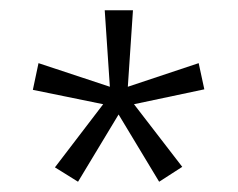

<svg xmlns="http://www.w3.org/2000/svg" viewBox="-20 -780 463 374"><path d="M239 -760 229 -611 367 -657 378 -606 241 -577 335 -455 290 -426 211 -557 132 -426 87 -454 181 -577 44 -605 55 -657 194 -611 184 -760Z"/></svg>

Font: Noto Sans Lao Condensed Light
Style: Regular
Weight: 300
Width: 3
Designer: Monotype Design Team
Foundry: Monotype Imaging Inc.
Version: Version 2.003; ttfautohint (v1.8.4.7-5d5b)